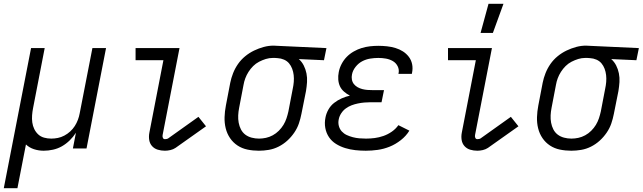

<svg xmlns="http://www.w3.org/2000/svg" viewBox="-47 -784 3394 1014"><path d="M-27 210 117 -530H189L128 -215Q124 -195 122.5 -175.5Q121 -156 123.5 -137.5Q126 -119 134 -102.5Q142 -86 155 -74Q168 -62 186 -57Q204 -52 224 -52Q241 -52 258.5 -55.5Q276 -59 293 -68Q310 -77 324 -90Q338 -103 348 -118.5Q358 -134 364.5 -151.5Q371 -169 374 -186L441 -530H513L410 0H338L354 -83Q340 -61 321 -42.5Q302 -24 280 -11.5Q258 1 233 6.5Q208 12 184 12Q157 12 132.5 4Q108 -4 90 -21L45 210Z M824 12Q804 12 786 6.5Q768 1 756 -12.5Q744 -26 741 -45Q738 -64 742 -84L816 -466H669V-530H901L812 -72Q810 -64 813 -56.5Q816 -49 824 -49Q828 -49 833 -50Q838 -51 841 -53L1001 -167L1041 -117L880 -3Q868 5 853 8.5Q838 12 824 12Z M1320 12Q1289 12 1260 6Q1231 0 1207.5 -15.5Q1184 -31 1168 -54.5Q1152 -78 1145 -106.5Q1138 -135 1139 -165.5Q1140 -196 1146 -227L1169 -347Q1174 -372 1184 -397.5Q1194 -423 1210 -446Q1226 -469 1248 -487Q1270 -505 1295 -517Q1320 -529 1346 -536Q1372 -543 1398 -543Q1402 -543 1407 -542.5Q1412 -542 1417 -542L1677 -530L1664 -466L1531 -472Q1547 -458 1557 -438.5Q1567 -419 1571.5 -396.5Q1576 -374 1574.5 -350.5Q1573 -327 1569 -303L1545 -183Q1540 -157 1531.5 -132Q1523 -107 1507 -83.5Q1491 -60 1470 -41Q1449 -22 1424 -9.5Q1399 3 1372.5 7.5Q1346 12 1320 12ZM1321 -52Q1339 -52 1357.5 -56Q1376 -60 1393.5 -69.5Q1411 -79 1425.5 -93.5Q1440 -108 1450 -124.5Q1460 -141 1466 -159Q1472 -177 1476 -195L1499 -315Q1503 -333 1504.5 -351.5Q1506 -370 1504 -387.5Q1502 -405 1496 -421Q1490 -437 1479.5 -449.5Q1469 -462 1453 -469Q1437 -476 1419 -477L1405 -478H1393Q1375 -478 1357 -472.5Q1339 -467 1321.5 -458Q1304 -449 1290 -435Q1276 -421 1265.5 -404.5Q1255 -388 1248.5 -370.5Q1242 -353 1239 -335L1216 -215Q1212 -195 1211 -175Q1210 -155 1213.5 -136Q1217 -117 1225.5 -100.5Q1234 -84 1248.5 -73Q1263 -62 1282 -57Q1301 -52 1321 -52Z M1885 12Q1857 12 1829.5 9Q1802 6 1776 -2Q1750 -10 1727.5 -24Q1705 -38 1690.5 -59.5Q1676 -81 1671 -108Q1666 -135 1672 -164Q1676 -185 1687.5 -205.5Q1699 -226 1717.5 -240.5Q1736 -255 1757.5 -264.5Q1779 -274 1801 -279Q1785 -287 1770.5 -299.5Q1756 -312 1748.5 -328Q1741 -344 1739.5 -363.5Q1738 -383 1742 -403Q1746 -425 1757 -446Q1768 -467 1784 -483.5Q1800 -500 1821 -512Q1842 -524 1863.5 -530.5Q1885 -537 1907 -539.5Q1929 -542 1951 -542Q1974 -542 1997 -539.5Q2020 -537 2041.5 -530.5Q2063 -524 2081 -512.5Q2099 -501 2112 -484Q2125 -467 2129.5 -445Q2134 -423 2129 -399L2128 -394H2057L2058 -397Q2062 -417 2053 -434.5Q2044 -452 2027.5 -461.5Q2011 -471 1991.5 -474.5Q1972 -478 1951 -478Q1930 -478 1908 -474.5Q1886 -471 1866 -460.5Q1846 -450 1831 -431Q1816 -412 1812 -391Q1809 -377 1811.5 -363.5Q1814 -350 1822 -340Q1830 -330 1841.5 -323.5Q1853 -317 1866.5 -313.5Q1880 -310 1894 -309Q1908 -308 1922 -308H1981L1968 -244H1909Q1893 -244 1876.5 -242.5Q1860 -241 1843 -237.5Q1826 -234 1810 -228Q1794 -222 1779.5 -211.5Q1765 -201 1755 -185.5Q1745 -170 1742 -154Q1738 -136 1742.5 -119Q1747 -102 1758 -90Q1769 -78 1784 -71Q1799 -64 1816 -59.5Q1833 -55 1850.5 -53.5Q1868 -52 1886 -52Q1909 -52 1932 -55Q1955 -58 1978 -66Q2001 -74 2022 -88.5Q2043 -103 2057 -123L2115 -94Q2098 -66 2070 -44Q2042 -22 2011 -9.5Q1980 3 1948 7.5Q1916 12 1885 12Z M2474 12Q2454 12 2436 6.5Q2418 1 2406 -12.5Q2394 -26 2391 -45Q2388 -64 2392 -84L2466 -466H2319V-530H2551L2462 -72Q2460 -64 2463 -56.5Q2466 -49 2474 -49Q2478 -49 2483 -50Q2488 -51 2491 -53L2651 -167L2691 -117L2530 -3Q2518 5 2503 8.5Q2488 12 2474 12Z M2491 -610 2533 -764H2612L2556 -610Z M2970 12Q2939 12 2910 6Q2881 0 2857.5 -15.5Q2834 -31 2818 -54.5Q2802 -78 2795 -106.5Q2788 -135 2789 -165.5Q2790 -196 2796 -227L2819 -347Q2824 -372 2834 -397.5Q2844 -423 2860 -446Q2876 -469 2898 -487Q2920 -505 2945 -517Q2970 -529 2996 -536Q3022 -543 3048 -543Q3052 -543 3057 -542.5Q3062 -542 3067 -542L3327 -530L3314 -466L3181 -472Q3197 -458 3207 -438.5Q3217 -419 3221.5 -396.5Q3226 -374 3224.5 -350.5Q3223 -327 3219 -303L3195 -183Q3190 -157 3181.5 -132Q3173 -107 3157 -83.5Q3141 -60 3120 -41Q3099 -22 3074 -9.5Q3049 3 3022.5 7.5Q2996 12 2970 12ZM2971 -52Q2989 -52 3007.5 -56Q3026 -60 3043.5 -69.5Q3061 -79 3075.5 -93.5Q3090 -108 3100 -124.5Q3110 -141 3116 -159Q3122 -177 3126 -195L3149 -315Q3153 -333 3154.5 -351.5Q3156 -370 3154 -387.5Q3152 -405 3146 -421Q3140 -437 3129.5 -449.5Q3119 -462 3103 -469Q3087 -476 3069 -477L3055 -478H3043Q3025 -478 3007 -472.5Q2989 -467 2971.5 -458Q2954 -449 2940 -435Q2926 -421 2915.5 -404.5Q2905 -388 2898.5 -370.5Q2892 -353 2889 -335L2866 -215Q2862 -195 2861 -175Q2860 -155 2863.5 -136Q2867 -117 2875.5 -100.5Q2884 -84 2898.5 -73Q2913 -62 2932 -57Q2951 -52 2971 -52Z"/></svg>

Font: Lode Term
Style: Italic
Weight: 400
Italic angle: -11°
Monospace: yes
Designer: Belleve Invis
Foundry: Belleve Invis
Version: Version 29.2.0